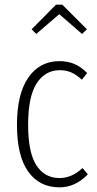

<svg xmlns="http://www.w3.org/2000/svg" viewBox="-20 -795 418 826"><path d="M355 -481 332 -452Q310 -473 287.5 -483Q265 -493 237 -493Q174 -493 137.5 -436Q101 -379 101 -258Q101 -139 136.5 -84Q172 -29 236 -29Q289 -29 335 -72L358 -45Q304 11 236 11Q150 11 101.5 -56.5Q53 -124 53 -258Q53 -391 102 -461.5Q151 -532 236 -532Q271 -532 299.5 -520Q328 -508 355 -481ZM136 -649 116 -669 221 -775H248L354 -669L333 -649L235 -734Z"/></svg>

Font: Fira Sans Extra Condensed ExtraLight
Style: Regular
Weight: 275
Width: 1
Designer: Carrois Corporate & Edenspiekermann AG
Foundry: Carrois Corporate GbR & Edenspiekermann AG
Version: Version 4.203